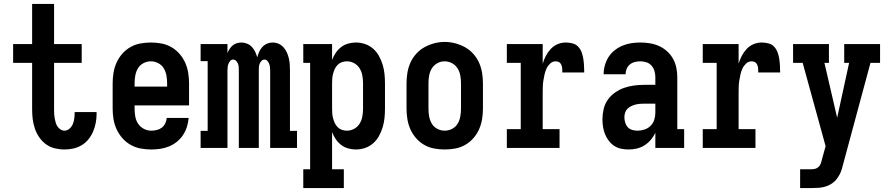

<svg xmlns="http://www.w3.org/2000/svg" viewBox="-20 -755 4540 980"><path d="M309 8Q284 8 259.5 2Q235 -4 215 -18.5Q195 -33 180.5 -54Q166 -75 158 -98.5Q150 -122 147 -146.5Q144 -171 144 -196V-434H47V-530H144V-735H256V-530H397V-434H256V-196Q256 -185 256.5 -174Q257 -163 259 -152Q261 -141 264 -130Q267 -119 273 -110Q279 -101 288.5 -94.5Q298 -88 309 -88Q323 -88 334.5 -98Q346 -108 351.5 -121.5Q357 -135 359 -149Q361 -163 361 -178Q361 -179 361 -180.5Q361 -182 361 -183H473Q473 -180 473 -177.5Q473 -175 473 -173Q473 -150 468.5 -127Q464 -104 455 -83Q446 -62 431.5 -44Q417 -26 397 -14Q377 -2 354.5 3Q332 8 309 8Z M752 8Q725 8 698 3Q671 -2 647 -15.5Q623 -29 605 -49.5Q587 -70 575.5 -94.5Q564 -119 559.5 -146Q555 -173 555 -200V-330Q555 -357 559.5 -384Q564 -411 575 -435.5Q586 -460 604 -480.5Q622 -501 645.5 -514.5Q669 -528 696 -533Q723 -538 750 -538Q777 -538 804 -533Q831 -528 854.5 -514.5Q878 -501 896 -480.5Q914 -460 925 -435.5Q936 -411 940.5 -384Q945 -357 945 -330V-217H667V-200Q667 -180 670.5 -160Q674 -140 685 -123.5Q696 -107 714 -97.5Q732 -88 752 -88Q766 -88 780.5 -91.5Q795 -95 806 -103.5Q817 -112 823.5 -125.5Q830 -139 831 -153H943Q941 -130 934 -107.5Q927 -85 914 -65.5Q901 -46 883 -31.5Q865 -17 843.5 -8Q822 1 798.5 4.5Q775 8 752 8ZM667 -313H833V-330Q833 -350 829.5 -369.5Q826 -389 816 -406Q806 -423 788 -432.5Q770 -442 750 -442Q730 -442 712 -432.5Q694 -423 684 -406Q674 -389 670.5 -369.5Q667 -350 667 -330Z M1004 0V-87H1040V-443H1004V-530H1141V-485Q1146 -496 1152.5 -506Q1159 -516 1168 -523.5Q1177 -531 1189 -534.5Q1201 -538 1212 -538Q1227 -538 1241.5 -532Q1256 -526 1266 -515Q1276 -504 1282.5 -490.5Q1289 -477 1293 -462Q1297 -477 1303 -490.5Q1309 -504 1319 -515Q1329 -526 1343 -532Q1357 -538 1372 -538Q1388 -538 1402.5 -531.5Q1417 -525 1427.5 -513Q1438 -501 1444.5 -486.5Q1451 -472 1454.5 -456.5Q1458 -441 1459 -425.5Q1460 -410 1460 -394V-87H1496V0H1359V-394Q1359 -403 1358 -412Q1357 -421 1354 -429Q1351 -437 1345 -444Q1339 -451 1330 -451Q1321 -451 1314.5 -444Q1308 -437 1305 -429Q1302 -421 1301.5 -412Q1301 -403 1301 -394V0H1199V-394Q1199 -403 1198.5 -412Q1198 -421 1195 -429Q1192 -437 1185.5 -444Q1179 -451 1170 -451Q1161 -451 1155 -444Q1149 -437 1146 -429Q1143 -421 1142 -412Q1141 -403 1141 -394V0Z M1528 205V109H1563V-434H1528V-530H1675V-449Q1682 -468 1693.5 -485Q1705 -502 1721 -514.5Q1737 -527 1757 -532.5Q1777 -538 1797 -538Q1821 -538 1844 -530Q1867 -522 1885 -506Q1903 -490 1914.5 -469Q1926 -448 1933 -425Q1940 -402 1942.5 -378Q1945 -354 1945 -330V-200Q1945 -176 1942.5 -152Q1940 -128 1933 -105Q1926 -82 1914.5 -61Q1903 -40 1885 -24Q1867 -8 1844 0Q1821 8 1797 8Q1777 8 1757 2.5Q1737 -3 1721 -15.5Q1705 -28 1693.5 -45Q1682 -62 1675 -81V109H1735V205ZM1751 -88Q1771 -88 1788.5 -98Q1806 -108 1816 -124.5Q1826 -141 1829.5 -160.5Q1833 -180 1833 -200V-330Q1833 -350 1829.5 -369.5Q1826 -389 1816 -405.5Q1806 -422 1788.5 -432Q1771 -442 1751 -442Q1738 -442 1726 -438Q1714 -434 1704.5 -425Q1695 -416 1689.5 -404.5Q1684 -393 1680.5 -380.5Q1677 -368 1676 -355.5Q1675 -343 1675 -330V-200Q1675 -187 1676 -174.5Q1677 -162 1680.5 -149.5Q1684 -137 1689.5 -125.5Q1695 -114 1704.5 -105Q1714 -96 1726 -92Q1738 -88 1751 -88Z M2250 8Q2223 8 2196 3Q2169 -2 2145.5 -15.5Q2122 -29 2104 -49.5Q2086 -70 2075 -94.5Q2064 -119 2059.5 -146Q2055 -173 2055 -200V-330Q2055 -357 2059.5 -384Q2064 -411 2075 -435.5Q2086 -460 2104.5 -480.5Q2123 -501 2146.5 -514Q2170 -527 2196.5 -534Q2223 -541 2250 -541Q2277 -541 2303.5 -534Q2330 -527 2353.5 -514Q2377 -501 2395.5 -480.5Q2414 -460 2425 -435.5Q2436 -411 2440.5 -384Q2445 -357 2445 -330V-200Q2445 -173 2440.5 -146Q2436 -119 2425 -94.5Q2414 -70 2396 -49.5Q2378 -29 2354.5 -15.5Q2331 -2 2304 3Q2277 8 2250 8ZM2250 -88Q2270 -88 2288 -97.5Q2306 -107 2316 -124Q2326 -141 2329.5 -160.5Q2333 -180 2333 -200V-330Q2333 -350 2329.5 -369.5Q2326 -389 2315.5 -406Q2305 -423 2287 -432.5Q2269 -442 2249 -442Q2229 -442 2211.5 -432Q2194 -422 2184 -405.5Q2174 -389 2170.5 -369.5Q2167 -350 2167 -330V-200Q2167 -180 2170.5 -160.5Q2174 -141 2184 -124Q2194 -107 2212 -97.5Q2230 -88 2250 -88Z M2567 0V-96H2638V-434H2567V-530H2750V-430Q2756 -450 2766 -469.5Q2776 -489 2791 -505Q2806 -521 2826 -529.5Q2846 -538 2868 -538Q2885 -538 2902.5 -533.5Q2920 -529 2931.5 -516.5Q2943 -504 2949 -487.5Q2955 -471 2957.5 -454Q2960 -437 2961 -419.5Q2962 -402 2962 -385H2850Q2850 -391 2850 -397.5Q2850 -404 2849 -410.5Q2848 -417 2845.5 -423Q2843 -429 2839 -433.5Q2835 -438 2828.5 -440Q2822 -442 2816 -442Q2800 -442 2788 -430.5Q2776 -419 2769.5 -405Q2763 -391 2759.5 -375.5Q2756 -360 2753.5 -344Q2751 -328 2750.5 -312.5Q2750 -297 2750 -281V-96H2836V0Z M3188 8Q3169 8 3150 4Q3131 0 3115 -10.5Q3099 -21 3087 -37Q3075 -53 3068 -70.5Q3061 -88 3058 -107.5Q3055 -127 3055 -146Q3055 -172 3061 -198Q3067 -224 3082 -245.5Q3097 -267 3119 -282.5Q3141 -298 3165.5 -306.5Q3190 -315 3216 -318.5Q3242 -322 3269 -322H3325V-361Q3325 -377 3320.5 -392.5Q3316 -408 3305.5 -420Q3295 -432 3279.5 -437Q3264 -442 3248 -442Q3234 -442 3220 -438.5Q3206 -435 3195 -426Q3184 -417 3178.5 -403.5Q3173 -390 3173 -376H3061Q3061 -399 3067.5 -422Q3074 -445 3086.5 -464.5Q3099 -484 3117.5 -498.5Q3136 -513 3157.5 -522Q3179 -531 3202 -534.5Q3225 -538 3248 -538Q3273 -538 3297.5 -534Q3322 -530 3344 -520Q3366 -510 3384.5 -493.5Q3403 -477 3415 -455.5Q3427 -434 3432 -410Q3437 -386 3437 -361V-96H3472V0H3325V-77Q3316 -58 3302 -41.5Q3288 -25 3270 -13.5Q3252 -2 3231 3Q3210 8 3188 8ZM3234 -88Q3252 -88 3270 -94Q3288 -100 3301 -113Q3314 -126 3319.5 -144Q3325 -162 3325 -180V-226H3269Q3257 -226 3245.5 -225Q3234 -224 3222.5 -221Q3211 -218 3200.5 -212.5Q3190 -207 3182 -199Q3174 -191 3170.5 -179.5Q3167 -168 3167 -157Q3167 -143 3171 -129.5Q3175 -116 3184 -106Q3193 -96 3206.5 -92Q3220 -88 3234 -88Z M3567 0V-96H3638V-434H3567V-530H3750V-430Q3756 -450 3766 -469.5Q3776 -489 3791 -505Q3806 -521 3826 -529.5Q3846 -538 3868 -538Q3885 -538 3902.5 -533.5Q3920 -529 3931.5 -516.5Q3943 -504 3949 -487.5Q3955 -471 3957.5 -454Q3960 -437 3961 -419.5Q3962 -402 3962 -385H3850Q3850 -391 3850 -397.5Q3850 -404 3849 -410.5Q3848 -417 3845.5 -423Q3843 -429 3839 -433.5Q3835 -438 3828.5 -440Q3822 -442 3816 -442Q3800 -442 3788 -430.5Q3776 -419 3769.5 -405Q3763 -391 3759.5 -375.5Q3756 -360 3753.5 -344Q3751 -328 3750.5 -312.5Q3750 -297 3750 -281V-96H3836V0Z M4064 205V109H4121Q4131 109 4141 106.5Q4151 104 4158.5 96.5Q4166 89 4169.5 79.5Q4173 70 4175 60L4194 -9L4077 -434H4028V-530H4211V-434H4188L4253 -154L4314 -434H4289V-530H4472V-434H4423L4283 85Q4279 102 4273.5 118Q4268 134 4258 148Q4248 165 4232.5 177Q4217 189 4198.5 195.5Q4180 202 4160.5 203.5Q4141 205 4121 205Z"/></svg>

Font: Iosevka Slab
Style: Bold
Weight: 700
Monospace: yes
Designer: Belleve Invis
Foundry: Belleve Invis
Version: Version 11.1.1; ttfautohint (v1.8.3)